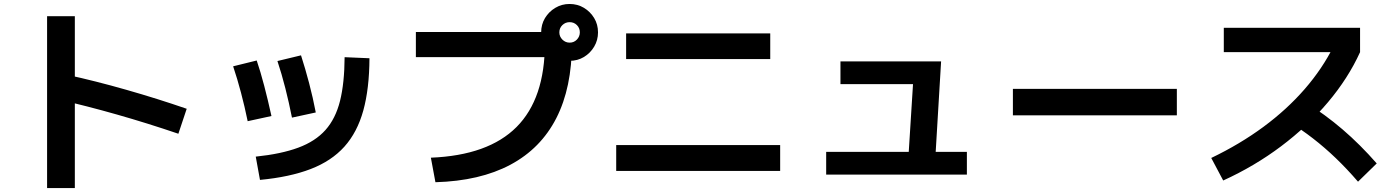

<svg xmlns="http://www.w3.org/2000/svg" viewBox="-20 -875 7040 968"><path d="M879.3 -200.7Q722.7 -254 569.7 -297.5Q416.7 -341 281.3 -371.7L316 -498.3Q460.3 -467 617.5 -422.1Q774.6 -377.3 921.3 -326.6ZM217.4 73.3V-793.3H357.3V73.3Z M1269.4 -85.3Q1397.7 -98.6 1483.7 -130.5Q1569.7 -162.3 1620.9 -219.6Q1672 -277 1694.4 -366.6Q1716.7 -456.3 1717.4 -586.7L1842.7 -581.3Q1842 -428 1811.7 -318Q1781.3 -208 1716.2 -135.5Q1651 -63 1546 -22.7Q1441 17.7 1290.7 32ZM1228.7 -264Q1213.7 -337.3 1195 -407.8Q1176.4 -478.3 1155.4 -540.7L1274.3 -570Q1293.6 -513 1312.1 -442.3Q1330.6 -371.7 1348.6 -290ZM1452 -282Q1437 -357.7 1418.5 -430.5Q1400 -503.3 1378.7 -567.3L1497.6 -596Q1519 -529.7 1538.5 -455.7Q1558 -381.7 1572 -308Z M2152.3 -80Q2441.7 -91.6 2584.4 -234.8Q2727.1 -378 2727.1 -657L2793.3 -587.1H2076.7V-713.7H2793.3V-655H2863.3Q2863.3 -433.3 2785 -279.8Q2706.6 -126.3 2553.3 -44.5Q2400 37.3 2175.3 43.7ZM2851.6 -568.3Q2812.6 -568.3 2779.8 -587.7Q2747.1 -607.1 2727.7 -639.7Q2708.3 -672.3 2708.3 -711.4Q2708.3 -751.7 2727.7 -783.9Q2747.1 -816.1 2779.7 -835.5Q2812.3 -855 2851.4 -855Q2891.7 -855 2923.9 -835.6Q2956.1 -816.2 2975.5 -784.1Q2995 -752 2995 -711.6Q2995 -672.6 2975.6 -639.8Q2956.2 -607.1 2924.1 -587.7Q2892 -568.3 2851.6 -568.3ZM2852 -660Q2873.7 -660 2888.5 -675.4Q2903.3 -690.8 2903.3 -712Q2903.3 -733.7 2888.5 -748.5Q2873.6 -763.3 2851.8 -763.3Q2830.7 -763.3 2815.3 -748.5Q2800 -733.6 2800 -711.8Q2800 -690.7 2815.4 -675.3Q2830.8 -660 2852 -660Z M3086.7 -13.3V-143.6H3913.3V-13.3ZM3136.7 -577.1V-706.7H3863.3V-577.1Z M4557.7 -47.7 4585.7 -492 4622.7 -450.7H4217.3V-565.3H4724.7L4693.7 -47ZM4145.3 5.3V-109.3H4854.7V5.3Z M5086.7 -293.7V-427H5913.3V-293.7Z M6086.7 -78.6Q6231.4 -148 6349.9 -235.5Q6468.4 -323 6557.9 -426Q6647.4 -529 6704.4 -643.7L6744.4 -612.1H6150V-735H6837V-612.1Q6777.3 -480.7 6675.2 -359.6Q6573 -238.4 6438.8 -137.5Q6304.7 -36.7 6147 35ZM6826.7 41Q6770 -24.7 6714.5 -77.8Q6659 -131 6600 -176.8Q6541 -222.7 6473.4 -264L6561.3 -359.6Q6660.3 -298.3 6748.8 -222.5Q6837.3 -146.6 6921 -51Z"/></svg>

Font: M PLUS 2 Thin
Style: Regular
Weight: 100
Designer: Coji Morishita
Foundry: UNDERFOREST DESIGN
Version: Version 1.001